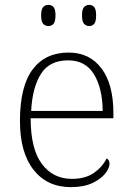

<svg xmlns="http://www.w3.org/2000/svg" viewBox="-20 -759 539 789"><path d="M271 10Q174 10 118 -61Q62 -132 62 -262Q62 -404 114 -473.5Q166 -543 262 -543Q348 -543 397 -478Q446 -413 446 -294V-273H106Q106 -147 152 -85.5Q198 -24 275 -24Q331 -24 366 -48.5Q401 -73 418 -108Q424 -105 427 -99.5Q430 -94 430 -86Q430 -68 412 -45.5Q394 -23 359 -6.5Q324 10 271 10ZM402 -303Q401 -397 366 -454Q331 -511 260 -511Q183 -511 148 -455Q113 -399 108 -303ZM346 -652Q334 -652 325.5 -661Q317 -670 317 -696Q317 -721 325.5 -730Q334 -739 346 -739Q359 -739 367 -730Q375 -721 375 -696Q375 -670 367 -661Q359 -652 346 -652ZM179 -652Q166 -652 157.5 -661Q149 -670 149 -696Q149 -721 157.5 -730Q166 -739 179 -739Q192 -739 200 -730Q208 -721 208 -696Q208 -670 200 -661Q192 -652 179 -652Z"/></svg>

Font: Noto Rashi Hebrew ExtraLight
Style: Regular
Weight: 250
Version: Version 1.006